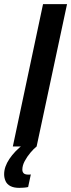

<svg xmlns="http://www.w3.org/2000/svg" viewBox="-68 -708 344 928"><path d="M-6 0 140 -688H256L109 0ZM25 200Q-1 200 -17.5 191.5Q-34 183 -41 167.5Q-48 152 -48 134Q-48 98 -22.5 60Q3 22 45 -10L109 0Q95 11 79 30Q63 49 51.5 70.5Q40 92 40 112Q40 123 46.5 129.5Q53 136 70 136Q72 136 74 136Q76 136 81 135L68 196Q60 198 48 199Q36 200 25 200Z"/></svg>

Font: Saira ExtraCondensed
Style: Bold Italic
Weight: 700
Width: 2
Italic angle: -12°
Designer: Hector Gatti with collaboration of the Omnibus-Type team
Foundry: Omnibus-Type
Version: Version 1.101